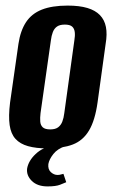

<svg xmlns="http://www.w3.org/2000/svg" viewBox="-20 -523 411 687"><path d="M150 8Q109 8 80.5 0Q52 -8 35.5 -26Q19 -44 14.5 -75.5Q10 -107 16 -156L46 -366Q53 -413 73 -443.5Q93 -474 129.5 -488.5Q166 -503 222 -503Q264 -503 292.5 -494.5Q321 -486 337.5 -469Q354 -452 359 -426.5Q364 -401 358 -366L329 -156Q320 -92 298.5 -56Q277 -20 240.5 -6Q204 8 150 8ZM160 -60Q178 -60 188 -67.5Q198 -75 203 -88Q208 -101 210 -118L246 -378Q249 -395 247.5 -408Q246 -421 238 -428Q230 -435 212 -435Q194 -435 184 -428Q174 -421 169 -408Q164 -395 162 -378L125 -118Q123 -101 124 -88Q125 -75 133 -67.5Q141 -60 160 -60ZM150 144Q114 144 94 124.5Q74 105 77 80Q82 52 107.5 28Q133 4 168 -1L214 0Q186 9 171 28Q156 47 153 64Q151 83 162 93Q173 103 186 103Q193 103 199 101Q205 99 207 99L217 129Q210 132 195 138Q180 144 150 144Z"/></svg>

Font: Alumni Sans Thin
Style: Bold Italic
Weight: 700
Italic angle: -8°
Version: Version 1.016